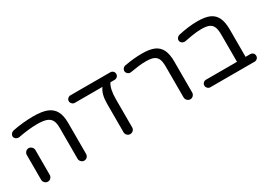

<svg xmlns="http://www.w3.org/2000/svg" viewBox="-14 -1199 2423 1762"><g transform="rotate(-30 1197.5 -317.5)"><path d="M522 -23Q504 -23 490.5 -37Q477 -51 477 -69V-397Q477 -450 461 -478Q445 -506 410 -518Q375 -530 313 -530Q270 -530 220 -524.5Q170 -519 112 -508Q96 -506 81 -515Q66 -524 63 -542Q62 -558 72.5 -571Q83 -584 100 -588Q153 -599 211.5 -604.5Q270 -610 317 -610Q409 -610 463 -589Q517 -567 542 -520.5Q567 -474 567 -397V-69Q567 -51 554.5 -37Q542 -23 522 -23ZM137 -23Q118 -23 104.5 -37Q91 -51 91 -69V-332Q91 -350 104 -364Q117 -378 136 -378Q154 -378 168 -364Q182 -350 182 -332V-69Q182 -51 169 -37Q156 -23 137 -23Z M1009 -23Q991 -23 977.5 -36.5Q964 -50 964 -68V-370Q964 -474 1005 -526H711Q696 -526 683.5 -538.5Q671 -551 671 -566Q671 -583 683.5 -594.5Q696 -606 711 -606H1133Q1150 -606 1162 -595Q1174 -584 1174 -566Q1174 -549 1162 -537.5Q1150 -526 1133 -526H1089Q1055 -475 1055 -366V-68Q1055 -49 1041.5 -36Q1028 -23 1009 -23Z M1647 -24Q1628 -24 1614.5 -38Q1601 -52 1601 -70V-397Q1601 -452 1588 -478Q1576 -505 1548 -517.5Q1520 -530 1467 -530Q1429 -530 1390.5 -525.5Q1352 -521 1299 -512Q1282 -509 1268 -519.5Q1254 -530 1251 -547Q1249 -563 1260 -576.5Q1271 -590 1287 -592Q1383 -610 1471 -610Q1552 -610 1600 -589Q1648 -567 1670 -521Q1692 -475 1692 -397V-70Q1692 -52 1679 -38Q1666 -24 1647 -24Z M1860 -28Q1844 -28 1832 -40.5Q1820 -53 1820 -68Q1820 -85 1832 -96.5Q1844 -108 1860 -108H2189V-397Q2189 -452 2176 -479Q2165 -506 2136.5 -519Q2108 -532 2055 -532Q2030 -532 2004.5 -529.5Q1979 -527 1948 -522Q1917 -517 1872 -508Q1855 -506 1840.5 -515Q1826 -524 1823 -542Q1821 -558 1831.5 -571Q1842 -584 1859 -588Q1909 -599 1959.5 -605.5Q2010 -612 2059 -612Q2140 -612 2188 -591Q2236 -569 2258 -522Q2280 -475 2280 -397V-108H2329Q2346 -108 2358 -97Q2370 -86 2370 -68Q2370 -51 2358 -39.5Q2346 -28 2329 -28Z"/></g></svg>

Font: Huninn
Style: Regular
Weight: 400
Designer: justfont
Foundry: justfont
Version: Version 1.003